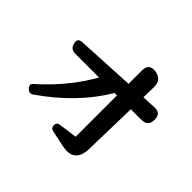

<svg xmlns="http://www.w3.org/2000/svg" viewBox="-180 -1068 1360 1360"><g transform="rotate(45 500.0 -388.0)"><path d="M462 3Q435 -3 435 -31Q435 -59 463 -63L602 -82V-496H578Q439 -262 180 -82Q152 -61 127 -88Q101 -114 129 -137Q312 -300 423 -496H184Q137 -496 127 -542Q115 -587 163 -589L602 -612V-745Q602 -819 675 -809Q747 -797 746 -724L744 -619L847 -624Q913 -629 913 -562Q913 -496 847 -496H741L731 -89Q727 61 581 28Z"/></g></svg>

Font: MaokenZhuyuanTi
Style: Regular
Weight: 400
Designer: Fontworks Inc & LongZhuTi team: ZERO子、时光羊、荆南、频凡、刘鹏、Little White Dog、帆影Magmeta、奈白不弍、白日月球、ChaoTawei、雨三（排名不分先后）
Version: Version 1.000; 20230222